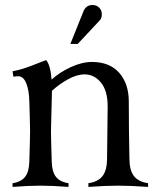

<svg xmlns="http://www.w3.org/2000/svg" viewBox="-20 -734 621 754"><path d="M161.1 -498Q178.2 -479 182.6 -421.4Q213.4 -449.7 257.6 -470.2Q301.8 -490.7 341.3 -490.7Q410.6 -490.7 448.2 -448Q485.8 -405.3 485.8 -335Q485.8 -225.1 488.3 -108.9Q488.8 -64.5 506.3 -42.2Q523.9 -20 561.5 -14.6V0Q491.7 -4.9 444.3 -4.9Q397 -4.9 327.1 0V-14.6Q364.7 -20 382.3 -42.2Q399.9 -64.5 400.4 -108.9Q402.8 -278.8 402.8 -315.9Q402.8 -377.4 376.5 -409.7Q350.1 -441.9 312.5 -441.9Q281.2 -441.9 246.1 -422.1Q210.9 -402.3 184.1 -377.4Q184.1 -354.5 182.1 -298.6Q180.2 -242.7 180.2 -219.7Q180.2 -193.8 183.1 -100.1Q184.1 -59.6 199.7 -39.6Q215.3 -19.5 249 -14.6V0Q185.5 -4.9 139.2 -4.9Q92.8 -4.9 29.3 0V-14.6Q63 -19.5 78.6 -39.6Q94.2 -59.6 95.2 -100.1Q98.1 -193.8 98.1 -219.7Q98.1 -242.7 96.9 -277.6Q95.7 -312.5 95.2 -335.9Q94.2 -379.9 83 -407.2Q71.8 -434.6 51.3 -434.6Q41.5 -434.6 32.7 -432.6L29.3 -454.1Q52.7 -458.5 73.2 -465.1Q93.8 -471.7 121.8 -482.9Q149.9 -494.1 161.1 -498ZM285.2 -561.5H256.3L308.6 -691.4Q311.5 -698.7 316.9 -704.1Q327.1 -714.4 342.8 -714.4Q358.9 -714.4 369.4 -704.1Q379.9 -693.8 379.9 -678.2Q379.9 -662.1 371.6 -653.8Z"/></svg>

Font: Flanker
Style: Regular
Weight: 400
Designer: Flanker
Foundry: Flanker
Version: Version 2.027